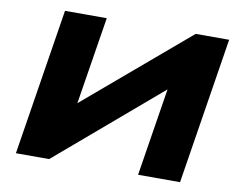

<svg xmlns="http://www.w3.org/2000/svg" viewBox="-77 -807 1129 910"><g transform="rotate(10 487.5 -352.5)"><path d="M53 0 165 -705H366L296 -267L275 -264L794 -705H955L843 0H641L711 -440L732 -443L213 0Z"/></g></svg>

Font: Nunito Sans 10pt Expanded Black
Style: Italic
Weight: 900
Width: 7
Italic angle: -9°
Designer: Vernon Adams
Foundry: Vernon Adams
Version: Version 3.101;gftools[0.9.27]